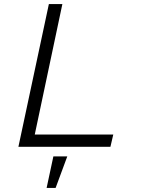

<svg xmlns="http://www.w3.org/2000/svg" viewBox="-20 -718 690 939"><path d="M70 0 219 -698H285L150 -60H534L520 0ZM208 201 241 47H309L252 201Z"/></svg>

Font: Azeret Mono Thin ExtraLight
Style: Italic
Weight: 250
Italic angle: -12°
Version: Version 1.002